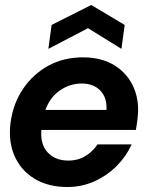

<svg xmlns="http://www.w3.org/2000/svg" viewBox="-20 -738 597 770"><path d="M250 12Q173 12 118 -21.5Q63 -55 37.5 -114.5Q12 -174 23 -251Q34 -326 74 -384Q114 -442 175 -475Q236 -508 313 -508Q388 -508 440.5 -475Q493 -442 517 -385Q541 -328 531 -258Q530 -250 528.5 -239Q527 -228 525 -217H146Q141 -159 171.5 -126.5Q202 -94 254 -94Q293 -94 323 -112.5Q353 -131 371 -159H508Q487 -112 448.5 -73Q410 -34 359 -11Q308 12 250 12ZM308 -403Q261 -403 221 -376Q181 -349 162 -297H407Q410 -346 382.5 -374.5Q355 -403 308 -403ZM174 -542 187 -638 346 -718 480 -638 467 -542 333 -625Z"/></svg>

Font: Host Grotesk
Style: Bold Italic
Weight: 700
Italic angle: -8°
Designer: Doğukan Karapınar
Foundry: Element Type
Version: Version 1.003; ttfautohint (v1.8.4.7-5d5b)